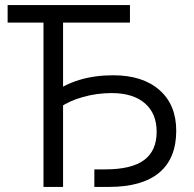

<svg xmlns="http://www.w3.org/2000/svg" viewBox="-20 -735 763 755"><path d="M351 0V-69H394Q497 -69 546.5 -105.5Q596 -142 596 -217Q596 -289 549.5 -329Q503 -369 419 -369Q361 -369 306 -353.5Q251 -338 215 -312L184 -366Q280 -439 425 -439Q541 -439 607 -381Q673 -323 673 -221Q673 -112 606 -56Q539 0 408 0ZM151 0V-656H228V0ZM10 -646V-715H491V-646Z"/></svg>

Font: Wix Madefor Display
Style: Regular
Weight: 400
Designer: Dalton Maag Ltd
Foundry: Dalton Maag Ltd
Version: Version 3.100